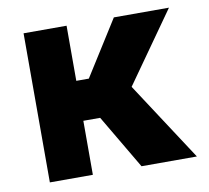

<svg xmlns="http://www.w3.org/2000/svg" viewBox="-64 -599 728 670"><g transform="rotate(-10 299.5 -264.0)"><path d="M385.3 0 272.5 -191.4H212.9V0H60.5V-528.3H212.9V-333H257.3L380.4 -528.3H575.7L399.4 -278.8L581.5 0Z"/></g></svg>

Font: Vazirmatn RD ExtraBold
Style: Regular
Weight: 800
Designer: Saber Rastikerdar
Foundry: Saber Rastikerdar
Version: Version 32.102